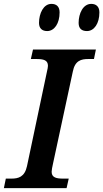

<svg xmlns="http://www.w3.org/2000/svg" viewBox="-30 -969 532 989"><path d="M418 -809C455 -809 482 -848 482 -905C482 -936 464 -949 440 -949C398 -949 375 -900 375 -851C375 -821 392 -809 418 -809ZM213 -809C250 -809 277 -848 277 -905C277 -936 260 -949 235 -949C194 -949 171 -900 171 -851C171 -821 189 -809 213 -809ZM-10 0H313L324 -49H295C261 -49 236 -54 236 -84C236 -93 239 -108 243 -126L345 -600C356 -657 388 -665 425 -665H454L464 -714H140L129 -665H157C193 -665 217 -660 217 -630C217 -624 215 -613 211 -596L109 -113C97 -57 64 -49 29 -49H0Z"/></svg>

Font: Noto Serif Semi
Style: Italic
Weight: 600
Italic angle: -12°
Designer: Monotype Design Team
Foundry: Monotype Imaging Inc.
Version: Version 1.901